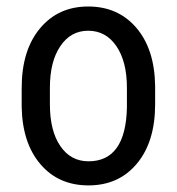

<svg xmlns="http://www.w3.org/2000/svg" viewBox="-20 -558 542 588"><path d="M46.4 -288.6Q46.4 -403.8 102.3 -470.9Q158.2 -538.1 250 -538.1Q341.8 -538.1 397.7 -472.7Q453.6 -407.2 455.1 -294.4V-238.8Q455.1 -124 399.4 -57.1Q343.8 9.8 251 9.8Q159.2 9.8 103.8 -55.2Q48.3 -120.1 46.4 -231ZM132.8 -238.8Q132.8 -157.2 164.8 -110.6Q196.8 -64 251 -64Q365.2 -64 368.7 -229V-288.6Q368.7 -369.6 336.4 -416.7Q304.2 -463.9 250 -463.9Q196.8 -463.9 164.8 -416.7Q132.8 -369.6 132.8 -289.1Z"/></svg>

Font: TypoPRO Roboto
Style: Regular
Weight: 400
Designer: Google
Version: Version 2.136; 2016